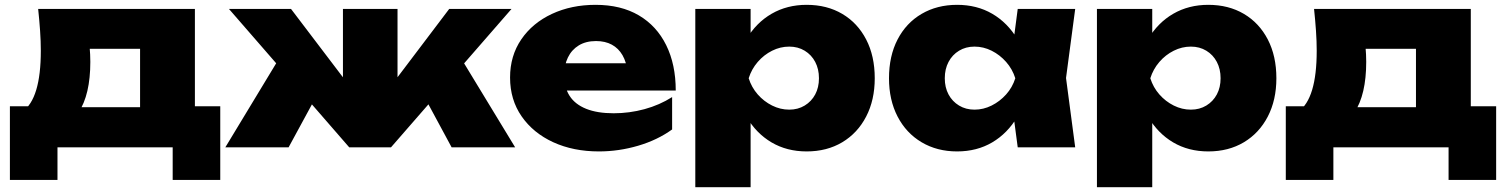

<svg xmlns="http://www.w3.org/2000/svg" viewBox="-20 -610 6241 795"><path d="M892 -170V135H695V0H218V135H21V-170H202L240 -166H655L690 -170ZM138 -573H787V-39H560V-513L665 -408H248L331 -493Q348 -452 351 -417.5Q354 -383 354 -354Q354 -218 305 -144Q256 -70 166 -70L73 -148Q149 -201 149 -400Q149 -439 146 -482.5Q143 -526 138 -573Z M913 0 1152 -395 1326 -278 1175 0ZM1850 0 1700 -278 1873 -395 2113 0ZM1626 -186 1563 -207 1840 -573H2098L1599 0H1426L928 -573H1185L1463 -207L1400 -186V-573H1626Z M2460 17Q2354 17 2271 -21Q2188 -59 2140 -128Q2092 -197 2092 -289Q2092 -379 2138.5 -447Q2185 -515 2265.5 -552.5Q2346 -590 2446 -590Q2551 -590 2625 -546.5Q2699 -503 2738.5 -423Q2778 -343 2778 -235H2279V-348H2646L2579 -310Q2574 -353 2557.5 -381.5Q2541 -410 2513.5 -425Q2486 -440 2448 -440Q2406 -440 2376.5 -422Q2347 -404 2331.5 -372Q2316 -340 2316 -299Q2316 -248 2338.5 -213Q2361 -178 2407 -159.5Q2453 -141 2521 -141Q2586 -141 2648.5 -158Q2711 -175 2763 -208V-74Q2702 -30 2622 -6.5Q2542 17 2460 17Z M2859 -573H3088V-420L3079 -394V-219L3088 -168V165H2859ZM3018 -286Q3030 -379 3070.5 -447.5Q3111 -516 3175 -553Q3239 -590 3320 -590Q3404 -590 3467.5 -552.5Q3531 -515 3566.5 -446.5Q3602 -378 3602 -286Q3602 -196 3566.5 -127.5Q3531 -59 3467.5 -21Q3404 17 3320 17Q3238 17 3174.5 -20.5Q3111 -58 3071 -126.5Q3031 -195 3018 -286ZM3371 -286Q3371 -324 3355.5 -353.5Q3340 -383 3312 -400Q3284 -417 3248 -417Q3211 -417 3177 -400Q3143 -383 3117.5 -353.5Q3092 -324 3080 -286Q3092 -248 3117.5 -219Q3143 -190 3177 -173Q3211 -156 3248 -156Q3284 -156 3312 -173Q3340 -190 3355.5 -219Q3371 -248 3371 -286Z M4194 0 4167 -204 4195 -286 4167 -367 4194 -573H4432L4394 -287L4432 0ZM4245 -286Q4233 -195 4192.5 -126.5Q4152 -58 4088.5 -20.5Q4025 17 3943 17Q3860 17 3796 -21Q3732 -59 3696.5 -127.5Q3661 -196 3661 -286Q3661 -378 3696.5 -446.5Q3732 -515 3796 -552.5Q3860 -590 3943 -590Q4025 -590 4088.5 -553Q4152 -516 4193 -447.5Q4234 -379 4245 -286ZM3892 -286Q3892 -248 3907.5 -219Q3923 -190 3951 -173Q3979 -156 4015 -156Q4052 -156 4086 -173Q4120 -190 4146 -219Q4172 -248 4184 -286Q4172 -324 4146 -353.5Q4120 -383 4086 -400Q4052 -417 4015 -417Q3979 -417 3951 -400Q3923 -383 3907.5 -353.5Q3892 -324 3892 -286Z M4522 -573H4751V-420L4742 -394V-219L4751 -168V165H4522ZM4681 -286Q4693 -379 4733.5 -447.5Q4774 -516 4838 -553Q4902 -590 4983 -590Q5067 -590 5130.5 -552.5Q5194 -515 5229.5 -446.5Q5265 -378 5265 -286Q5265 -196 5229.5 -127.5Q5194 -59 5130.5 -21Q5067 17 4983 17Q4901 17 4837.5 -20.5Q4774 -58 4734 -126.5Q4694 -195 4681 -286ZM5034 -286Q5034 -324 5018.5 -353.5Q5003 -383 4975 -400Q4947 -417 4911 -417Q4874 -417 4840 -400Q4806 -383 4780.5 -353.5Q4755 -324 4743 -286Q4755 -248 4780.5 -219Q4806 -190 4840 -173Q4874 -156 4911 -156Q4947 -156 4975 -173Q5003 -190 5018.5 -219Q5034 -248 5034 -286Z M6175 -170V135H5978V0H5501V135H5304V-170H5485L5523 -166H5938L5973 -170ZM5421 -573H6070V-39H5843V-513L5948 -408H5531L5614 -493Q5631 -452 5634 -417.5Q5637 -383 5637 -354Q5637 -218 5588 -144Q5539 -70 5449 -70L5356 -148Q5432 -201 5432 -400Q5432 -439 5429 -482.5Q5426 -526 5421 -573Z"/></svg>

Font: Unbounded ExtraBold
Style: Regular
Weight: 800
Designer: Luke Prowse, Jean-Baptiste Morizot, Fátima Lázaro, Florian Runge
Foundry: NaN
Version: Version 1.701;gftools[0.9.28.dev5+ged2979d]